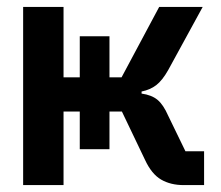

<svg xmlns="http://www.w3.org/2000/svg" viewBox="-20 -536 640 556"><path d="M211 -213H164V0H47V-516H164V-312H211V-431H297V-312H332L441 -516H567L467 -333Q450 -303 432.5 -289.5Q415 -276 390 -271V-265Q419 -261 436 -247Q453 -233 467 -201L517 -98H571V0H512Q474 0 446.5 -16Q419 -32 400 -73L333 -213H297V-104H211Z"/></svg>

Font: IBM Plex Mono SemiBold
Style: Regular
Weight: 600
Monospace: yes
Designer: Mike Abbink, Paul van der Laan, Pieter van Rosmalen
Foundry: Bold Monday
Version: Version 2.3